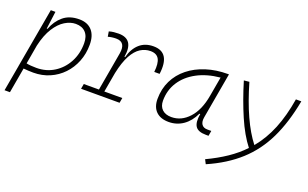

<svg xmlns="http://www.w3.org/2000/svg" viewBox="-85 -931 2513 1565"><g transform="rotate(20 1172.0 -148.0)"><path d="M56.2 224.6H9.3L49.3 -0.5Q48.8 -0.5 48.3 -0.5L49.3 -1.5L140.6 -517.6H180.7L162.1 -375.5L160.2 -365.7H167.5Q193.8 -437.5 247.3 -482.4Q300.8 -527.3 385.7 -527.3Q457 -527.3 496.1 -484.1Q535.2 -440.9 535.2 -361.3Q535.2 -282.2 508.3 -214.6Q481.4 -147 433.3 -96.7Q385.3 -46.4 320.6 -18.3Q255.9 9.8 179.7 9.8Q158.2 9.8 137.2 8.5Q116.2 7.3 94.7 5.4ZM103.5 -42.5Q137.7 -35.2 190.4 -35.2Q275.4 -35.2 342.8 -77.4Q410.2 -119.6 449.2 -192.4Q488.3 -265.1 488.3 -356.4Q488.3 -416.5 457.5 -449.5Q426.8 -482.4 371.1 -482.4Q325.2 -482.4 278.3 -453.9Q231.4 -425.3 192.9 -364.7Q154.3 -304.2 132.3 -208Z M591.3 0 599.1 -43.9H730.5L789.1 -377.9Q807.1 -482.4 720.7 -482.4Q684.6 -482.4 650.9 -472.7L643.6 -516.6Q664.1 -522.9 684.8 -525.1Q705.6 -527.3 726.6 -527.3Q861.8 -527.3 834.5 -365.7H840.8Q861.3 -442.9 908.9 -485.1Q956.5 -527.3 1029.3 -527.3Q1177.2 -527.3 1151.4 -333H1105Q1113.8 -408.7 1093.5 -445.6Q1073.2 -482.4 1019.5 -482.4Q973.6 -482.4 933.1 -457Q892.6 -431.6 860.6 -373Q828.6 -314.5 807.6 -215.3L777.3 -43.9H933.1L925.3 0Z M1353.5 10.3Q1282.7 10.3 1243.9 -27.8Q1205.1 -65.9 1205.1 -135.3Q1205.1 -223.1 1240.2 -294.7Q1275.4 -366.2 1338.9 -417Q1402.3 -467.8 1488.3 -495.1Q1574.2 -522.5 1675.3 -522.5H1684.1L1614.3 -126Q1606.9 -85.4 1622.3 -62.7Q1637.7 -40 1672.4 -40H1706.5L1698.7 4.9H1675.8Q1607.9 4.9 1584.7 -29.5Q1561.5 -64 1574.7 -138.7H1567.4Q1534.2 -66.9 1478.8 -28.3Q1423.3 10.3 1353.5 10.3ZM1360.8 -34.7Q1446.8 -34.7 1511.7 -105.5Q1576.7 -176.3 1599.1 -306.2L1628.9 -474.6Q1513.7 -463.4 1429.2 -418Q1344.7 -372.6 1298.3 -300.5Q1252 -228.5 1252 -137.7Q1252 -88.9 1280.8 -61.8Q1309.6 -34.7 1360.8 -34.7Z M1756.8 230.5 1737.8 193.8Q1832 149.4 1907.7 98.4Q1983.4 47.4 2042 -14.6Q1975.1 -99.6 1918.7 -230.2Q1862.3 -360.8 1814.9 -517.6L1861.3 -522.5Q1951.2 -211.4 2075.7 -51.8Q2149.4 -140.6 2195.8 -254.6Q2242.2 -368.7 2266.6 -517.6H2313.5Q2277.3 -323.7 2208.7 -182.4Q2140.1 -41 2029.5 59.3Q1918.9 159.7 1756.8 230.5Z"/></g></svg>

Font: Cascadia Code NF ExtraLight
Style: Italic
Weight: 200
Italic angle: -10°
Monospace: yes
Designer: Aaron Bell
Foundry: Saja Typeworks
Version: Version 2404.023; ttfautohint (v1.8.4)